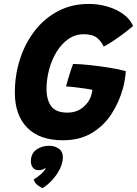

<svg xmlns="http://www.w3.org/2000/svg" viewBox="-20 -689 696 976"><path d="M299.5 24Q181 24 118.2 -40Q55.5 -104 55.5 -218.5Q55.5 -308 81.8 -389Q108 -470 157.2 -533.2Q206.5 -596.5 275.8 -632.8Q345 -669 431.5 -669Q481.5 -669 527.8 -655.2Q574 -641.5 608 -616.2Q642 -591 656.5 -557Q644.5 -546 619.5 -526.8Q594.5 -507.5 564.2 -486.8Q534 -466 507 -452Q496.5 -477 474 -496Q451.5 -515 405.5 -515Q362 -515 327 -490.2Q292 -465.5 267.2 -424.8Q242.5 -384 229.5 -334.8Q216.5 -285.5 216.5 -236.5Q216.5 -181.5 240.2 -149Q264 -116.5 322.5 -116.5Q370 -116.5 402.8 -144Q435.5 -171.5 445 -209Q446.5 -215.5 447.8 -221.2Q449 -227 450 -232Q439 -235 413.2 -238.8Q387.5 -242.5 360 -245.8Q332.5 -249 315.5 -249.5Q319 -263 325.5 -285Q332 -307 339 -328.8Q346 -350.5 351.5 -364Q386.5 -363.5 436.2 -358.2Q486 -353 535.5 -345Q585 -337 619.5 -327.5Q618.5 -309 614.8 -285.8Q611 -262.5 606 -243.5Q586.5 -171 547 -110Q507.5 -49 446.2 -12.5Q385 24 299.5 24ZM196 267.5Q190 265 173.8 254.2Q157.5 243.5 151.5 223Q161 218 174.8 207.2Q188.5 196.5 199.5 185Q210.5 173.5 211.5 166.5Q212.5 164.5 212.5 163Q207.5 168.5 198.5 172.2Q189.5 176 176 176Q156 176 146.5 162.5Q137 149 137 130Q137 92.5 164.2 72.2Q191.5 52 230.5 52Q257.5 52 278.5 66.5Q299.5 81 299.5 110.5Q299.5 138.5 284.8 168.8Q270 199 246.2 225.2Q222.5 251.5 196 267.5Z"/></svg>

Font: Grandstander
Style: Bold Italic
Weight: 700
Italic angle: -15°
Designer: Tyler Finck
Foundry: Etcetera Type Co
Version: Version 1.200; ttfautohint (v1.8.3)